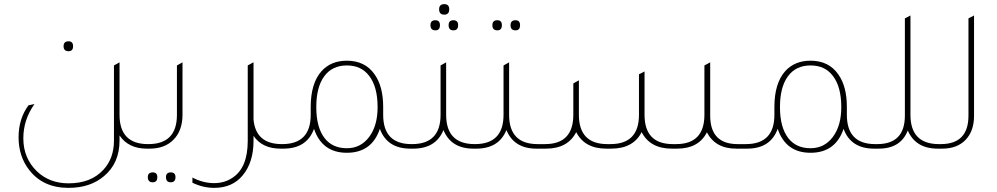

<svg xmlns="http://www.w3.org/2000/svg" viewBox="-20 -720 4828 930"><path d="M312 -472Q288 -472 288 -496Q288 -520 312 -520Q334 -520 334 -496Q334 -472 312 -472ZM697 -22H708V0H691Q602 0 559 -64V-39Q559 70 484 133Q417 190 312 190Q189 190 122 104Q70 38 70 -55Q70 -145 118 -210L147 -216Q93 -140 93 -50Q93 46 159 110Q220 168 312 168Q421 168 481 102Q532 47 532 -39V-403L559 -418V-164Q559 -22 697 -22Z M688 0V-22H699Q837 -22 837 -164V-403L864 -418V-165Q864 -86 819 -42Q777 0 705 0ZM720 163Q696 163 696 138Q696 115 720 115Q742 115 742 138Q742 163 720 163ZM807 163Q784 163 784 138Q784 115 807 115Q830 115 830 138Q830 163 807 163Z M1345 -22H1356V0H1339Q1250 0 1208 -62V-38Q1208 67 1155 130Q1105 190 1018 190Q963 190 912 165V140Q964 167 1017 167Q1068 167 1106 141Q1180 93 1180 -38V-403L1207 -418V-417L1208 -418V-141Q1219 -22 1345 -22Z M1973 -22H1985V0H1968Q1855 0 1820 -96Q1781 20 1660 20Q1540 20 1501 -96Q1466 0 1353 0H1336V-22H1347Q1485 -22 1485 -164V-202Q1485 -316 1537 -375Q1583 -426 1660 -426Q1749 -426 1795 -359Q1836 -301 1836 -202V-164Q1836 -22 1973 -22ZM1660 -2Q1727 -2 1768 -56.5Q1809 -111 1809 -201Q1809 -301 1767 -354Q1729 -403 1660 -403Q1589 -403 1550.5 -350.5Q1512 -298 1512 -201Q1512 -102 1553 -50Q1591 -2 1660 -2Z M2132 -649Q2107 -649 2107 -675Q2107 -700 2132 -700Q2156 -700 2156 -675Q2156 -649 2132 -649ZM2089 -573Q2065 -573 2065 -598Q2065 -622 2089 -622Q2111 -622 2111 -598Q2111 -573 2089 -573ZM2176 -573Q2153 -573 2153 -598Q2153 -622 2176 -622Q2199 -622 2199 -598Q2199 -573 2176 -573ZM2279 -22H2290V0H2273Q2165 0 2128 -90Q2091 0 1982 0H1965V-22H1976Q2114 -22 2114 -164V-403L2141 -418V-164Q2141 -22 2279 -22Z M2389 -573Q2365 -573 2365 -598Q2365 -622 2389 -622Q2411 -622 2411 -598Q2411 -573 2389 -573ZM2477 -573Q2453 -573 2453 -598Q2453 -622 2477 -622Q2499 -622 2499 -598Q2499 -573 2477 -573ZM2584 -22H2595V0H2578Q2470 0 2433 -90Q2396 0 2287 0H2270V-22H2281Q2419 -22 2419 -164V-403L2446 -418V-164Q2446 -22 2584 -22Z M2575 0V-22H2620Q2757 -22 2757 -164V-316L2784 -331V-164Q2784 -22 2922 -22H2937Q3075 -22 3075 -164V-360L3102 -374V-164Q3102 -22 3239 -22H3255Q3392 -22 3392 -164V-403L3420 -418V-160Q3420 -22 3553 -22H3602V0H3546Q3445 0 3404 -79Q3364 0 3259 0H3234Q3129 0 3088 -80Q3047 0 2941 0H2916Q2812 0 2771 -80Q2730 0 2625 0Z M4219 -22H4231V0H4214Q4101 0 4066 -96Q4027 20 3906 20Q3786 20 3747 -96Q3712 0 3599 0H3582V-22H3593Q3731 -22 3731 -164V-202Q3731 -316 3783 -375Q3829 -426 3906 -426Q3995 -426 4041 -359Q4082 -301 4082 -202V-164Q4082 -22 4219 -22ZM3906 -2Q3973 -2 4014 -56.5Q4055 -111 4055 -201Q4055 -301 4013 -354Q3975 -403 3906 -403Q3835 -403 3796.5 -350.5Q3758 -298 3758 -201Q3758 -102 3799 -50Q3837 -2 3906 -2Z M4528 -22H4539V0H4522Q4415 0 4377 -88Q4343 0 4236 0H4211V-22H4229Q4363 -22 4363 -160V-631L4390 -645V-164Q4390 -22 4528 -22Z M4519 0V-22H4537Q4671 -22 4671 -160V-631L4698 -645V-159Q4698 -85 4657 -42.5Q4616 0 4544 0Z"/></svg>

Font: Tajawal ExtraLight
Style: Regular
Weight: 275
Designer: Boutros Fonts
Foundry: Created by Boutros International 2017
Version: Version 1.700